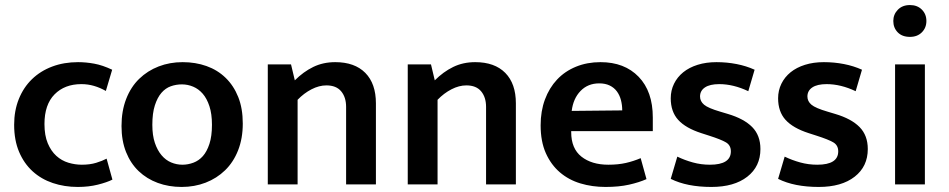

<svg xmlns="http://www.w3.org/2000/svg" viewBox="-20 -730 3755 760"><path d="M304 -78Q336 -78 360.5 -85.5Q385 -93 402 -102L425 -19Q403 -8 367 1Q331 10 288 10Q235 10 189 -5.5Q143 -21 109 -52Q75 -83 55.5 -129Q36 -175 36 -236Q36 -292 54.5 -338Q73 -384 106.5 -416.5Q140 -449 186.5 -466.5Q233 -484 289 -484Q320 -484 353 -478Q386 -472 424 -454L399 -370Q376 -383 352 -390Q328 -397 302 -397Q236 -397 196 -356.5Q156 -316 156 -239Q156 -194 169 -163Q182 -132 203 -113Q224 -94 250.5 -86Q277 -78 304 -78Z M941 -241Q941 -182 922.5 -135Q904 -88 871 -56Q838 -24 794 -7Q750 10 699 10Q648 10 604.5 -6Q561 -22 529 -52.5Q497 -83 479 -128Q461 -173 461 -231Q461 -291 479.5 -338.5Q498 -386 531 -418Q564 -450 608 -467Q652 -484 703 -484Q754 -484 797.5 -468.5Q841 -453 873 -422Q905 -391 923 -346Q941 -301 941 -241ZM819 -236Q819 -279 809 -309.5Q799 -340 782.5 -359Q766 -378 744.5 -387Q723 -396 700 -396Q677 -396 656 -388.5Q635 -381 619 -362.5Q603 -344 593 -313Q583 -282 583 -236Q583 -194 593 -164.5Q603 -135 619.5 -115.5Q636 -96 657.5 -87Q679 -78 702 -78Q724 -78 745.5 -86Q767 -94 783 -112Q799 -130 809 -160.5Q819 -191 819 -236Z M1158 0H1040V-475H1132L1147 -412Q1181 -446 1220 -465Q1259 -484 1307 -484Q1384 -484 1426 -441.5Q1468 -399 1468 -321V0H1350V-307Q1350 -345 1330.5 -368.5Q1311 -392 1272 -392Q1243 -392 1213 -376.5Q1183 -361 1158 -335Z M1712 0H1594V-475H1686L1701 -412Q1735 -446 1774 -465Q1813 -484 1861 -484Q1938 -484 1980 -441.5Q2022 -399 2022 -321V0H1904V-307Q1904 -345 1884.5 -368.5Q1865 -392 1826 -392Q1797 -392 1767 -376.5Q1737 -361 1712 -335Z M2564 -211H2241V-207Q2241 -142 2281.5 -110Q2322 -78 2388 -78Q2427 -78 2457.5 -85Q2488 -92 2516 -104L2539 -21Q2510 -8 2470 1Q2430 10 2377 10Q2324 10 2277.5 -4Q2231 -18 2196 -48Q2161 -78 2140.5 -124Q2120 -170 2120 -234Q2120 -290 2137 -336Q2154 -382 2185 -415Q2216 -448 2260 -466Q2304 -484 2357 -484Q2452 -484 2508 -426Q2564 -368 2564 -265ZM2443 -293Q2443 -314 2438 -333.5Q2433 -353 2422 -368Q2411 -383 2393.5 -391.5Q2376 -400 2352 -400Q2307 -400 2278 -370Q2249 -340 2243 -291Z M2942 -369Q2883 -397 2827 -397Q2790 -397 2770.5 -384Q2751 -371 2751 -348Q2751 -329 2767 -315.5Q2783 -302 2831 -288L2861 -279Q2925 -260 2957.5 -227Q2990 -194 2990 -140Q2990 -71 2938 -30.5Q2886 10 2796 10Q2699 10 2635 -22L2661 -110Q2690 -96 2722.5 -87Q2755 -78 2790 -78Q2873 -78 2873 -131Q2873 -155 2853.5 -166.5Q2834 -178 2787 -193L2756 -203Q2694 -223 2664.5 -255.5Q2635 -288 2635 -341Q2635 -372 2648 -398.5Q2661 -425 2684.5 -444Q2708 -463 2741.5 -473.5Q2775 -484 2816 -484Q2857 -484 2895.5 -476.5Q2934 -469 2967 -454Z M3367 -369Q3308 -397 3252 -397Q3215 -397 3195.5 -384Q3176 -371 3176 -348Q3176 -329 3192 -315.5Q3208 -302 3256 -288L3286 -279Q3350 -260 3382.5 -227Q3415 -194 3415 -140Q3415 -71 3363 -30.5Q3311 10 3221 10Q3124 10 3060 -22L3086 -110Q3115 -96 3147.5 -87Q3180 -78 3215 -78Q3298 -78 3298 -131Q3298 -155 3278.5 -166.5Q3259 -178 3212 -193L3181 -203Q3119 -223 3089.5 -255.5Q3060 -288 3060 -341Q3060 -372 3073 -398.5Q3086 -425 3109.5 -444Q3133 -463 3166.5 -473.5Q3200 -484 3241 -484Q3282 -484 3320.5 -476.5Q3359 -469 3392 -454Z M3523 0V-475H3641V0ZM3582 -584Q3551 -584 3533.5 -602Q3516 -620 3516 -647Q3516 -673 3534 -691.5Q3552 -710 3582 -710Q3611 -710 3629 -692Q3647 -674 3647 -647Q3647 -620 3629 -602Q3611 -584 3582 -584Z"/></svg>

Font: Mukta Malar SemiBold
Style: Regular
Weight: 600
Designer: Aadarsh Rajan, Girish Dalvi, Yashodeep Gholap
Foundry: Ek Type
Version: Version 2.538;PS 1.000;hotconv 16.6.51;makeotf.lib2.5.65220;